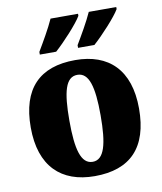

<svg xmlns="http://www.w3.org/2000/svg" viewBox="-86 -835 773 915"><g transform="rotate(-10 300.5 -378.0)"><path d="M326 -619V-606H405C447 -643 519 -721 539 -756V-766H406C386 -721 352 -663 326 -619ZM141 -619V-606H220C262 -643 334 -721 354 -756V-766H221C201 -721 167 -663 141 -619ZM299 10C472 10 562 -83 562 -271C562 -459 463 -551 302 -551C129 -551 38 -459 38 -271C38 -83 137 10 299 10ZM301 -59C244 -59 225 -133 225 -271C225 -410 243 -480 300 -480C356 -480 376 -410 376 -271C376 -133 357 -59 301 -59Z"/></g></svg>

Font: Noto Serif Tamil SemiCondensed Black
Style: Regular
Weight: 900
Width: 4
Designer: Indian Type Foundry, Tom Grace, and the Monotype Design Team
Foundry: Monotype Imaging Inc.
Version: Version 2.004